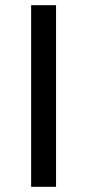

<svg xmlns="http://www.w3.org/2000/svg" viewBox="-20 -720 336 740"><path d="M100 -700H196V0H100Z"/></svg>

Font: Montserrat
Style: Regular
Weight: 400
Designer: Julieta Ulanovsky
Foundry: Julieta Ulanovsky
Version: Version 6.001